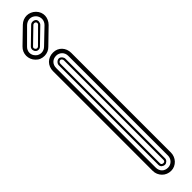

<svg xmlns="http://www.w3.org/2000/svg" viewBox="-349 -908 863 863"><g transform="rotate(-45 83.0 -476.5)"><path d="M141.1 -59.1Q141.1 -47.4 136.8 -36.7Q132.6 -26.1 124.9 -17.9Q117.2 -9.8 106.8 -4.9Q96.4 0 84 0Q71.5 0 60.8 -4.5Q50 -9 42.1 -17.1Q34.2 -25.1 29.5 -35.9Q24.9 -46.6 24.9 -59.1V-692.6Q24.9 -705.3 29.4 -716.2Q33.9 -727.1 41.7 -735Q49.6 -742.9 60.4 -747.3Q71.3 -751.7 84 -751.7Q96.7 -751.7 107.2 -747.2Q117.7 -742.7 125.2 -734.6Q132.8 -726.6 137 -715.8Q141.1 -705.1 141.1 -692.6ZM44.9 -59.1Q44.9 -50.3 47.9 -43.1Q50.8 -35.9 55.9 -30.8Q61 -25.6 68.2 -22.8Q75.4 -20 84 -20Q92.3 -20 99.2 -23.2Q106.2 -26.4 111.3 -31.7Q116.5 -37.1 119.3 -44.2Q122.1 -51.3 122.1 -59.1V-692.6Q122.1 -700.9 119.3 -708Q116.5 -715.1 111.3 -720.3Q106.2 -725.6 99.2 -728.6Q92.3 -731.7 84 -731.7Q75.4 -731.7 68.2 -728.9Q61 -726.1 55.9 -720.9Q50.8 -715.8 47.9 -708.6Q44.9 -701.4 44.9 -692.6ZM104 -59.1Q104 -54.9 102.2 -51.3Q100.3 -47.6 97.4 -44.9Q94.5 -42.2 90.9 -40.6Q87.4 -39.1 84 -39.1Q79.8 -39.1 75.9 -40.5Q72 -42 68.8 -44.6Q65.7 -47.1 63.8 -50.9Q62 -54.7 62 -59.1V-692.6Q62 -696.8 63.8 -700.7Q65.7 -704.6 68.8 -707.8Q72 -710.9 75.9 -712.8Q79.8 -714.6 84 -714.6Q87.6 -714.6 91.3 -712.5Q95 -710.4 97.8 -707.3Q100.6 -704.1 102.3 -700.2Q104 -696.3 104 -692.6ZM94 -692.6Q94 -696.5 90.9 -700.7Q87.9 -704.8 84 -704.8Q78.6 -704.8 75.3 -701Q72 -697.3 72 -692.6V-59.1Q72 -53.7 75.7 -51.4Q79.3 -49.1 84 -49.1Q89.4 -49.1 91.7 -52.1Q94 -55.2 94 -59.1ZM87.6 -784.9Q79.8 -776.6 69.1 -772.2Q58.3 -767.8 47 -767.7Q35.6 -767.6 24.8 -771.7Q13.9 -775.9 5.6 -784.9Q-2.9 -793.5 -7.2 -804.3Q-11.5 -815.2 -11.5 -826.4Q-11.5 -837.6 -7 -848.5Q-2.4 -859.4 6.6 -867.9L76.7 -936Q85.7 -944.6 96.3 -948.9Q106.9 -953.1 118 -953.1Q129.2 -953.1 139.9 -948.6Q150.6 -944.1 159.7 -935.1Q168.7 -926 172.7 -915.3Q176.8 -904.5 176.3 -893.6Q175.8 -882.6 171 -872.1Q166.3 -861.6 157.7 -853ZM20.5 -853Q14.6 -847.4 11.5 -840.3Q8.3 -833.3 8.2 -825.8Q8.1 -818.4 11.1 -811.2Q14.2 -804 20.5 -797.9Q26.1 -792.2 33.2 -789.7Q40.3 -787.1 47.6 -787.2Q54.9 -787.4 62 -790.4Q69.1 -793.5 74.7 -799.1L144.5 -866Q150.1 -871.6 153.2 -878.7Q156.2 -885.7 156.4 -893.1Q156.5 -900.4 153.8 -907.7Q151.1 -915 145.5 -920.9Q139.2 -927.2 132.1 -930.3Q125 -933.3 117.7 -933.3Q110.4 -933.3 103.1 -930.4Q95.9 -927.5 89.6 -921.9ZM102.5 -908.9Q105.2 -911.9 109.3 -913.5Q113.3 -915 117.7 -915Q122.1 -915 126.3 -913.5Q130.6 -911.9 133.5 -908.9Q136.2 -906.2 137.2 -902.3Q138.2 -898.4 137.8 -894.4Q137.5 -890.4 135.9 -886.5Q134.3 -882.6 131.6 -879.9L61.5 -812Q58.6 -809.1 54.7 -807.6Q50.8 -806.2 46.9 -806.3Q43 -806.4 39.4 -807.9Q35.9 -809.3 33.7 -812Q31 -814.5 29.3 -818.1Q27.6 -821.8 27.2 -825.7Q26.9 -829.6 28.1 -833.6Q29.3 -837.6 32.7 -841.1ZM124.5 -887Q126 -887.7 127 -889.6Q127.9 -891.6 128.1 -894Q128.2 -896.5 127.6 -898.6Q127 -900.6 125.5 -901.9Q123.5 -903.8 121.3 -904.4Q119.1 -905 116.8 -904.9Q114.5 -904.8 112.5 -903.9Q110.6 -903.1 109.6 -901.9L39.6 -834Q35.9 -830.8 36.7 -826.4Q37.6 -822 40.5 -818.8Q44.4 -815.2 48.5 -815.6Q52.5 -815.9 55.7 -818.8Z"/></g></svg>

Font: TafelwerkOT
Style: Regular
Weight: 400
Designer: Peter Wiegel
Foundry: Peter Wiegel, based on an original design named Oxford by Christine Lord, 1969
Version: Version 1.000